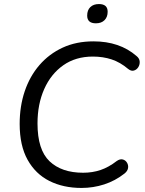

<svg xmlns="http://www.w3.org/2000/svg" viewBox="-20 -918 713 947"><path d="M382 9Q292 9 223.5 -25.5Q155 -60 116 -130Q77 -200 77 -307Q77 -394 102 -468Q127 -542 174.5 -597Q222 -652 289 -683Q356 -714 441 -714Q570 -714 653 -642Q668 -630 669 -614.5Q670 -599 662 -586.5Q654 -574 640.5 -570Q627 -566 612 -578Q573 -611 530.5 -625Q488 -639 438 -639Q353 -639 292 -596Q231 -553 198 -478.5Q165 -404 165 -309Q165 -179 224.5 -122.5Q284 -66 390 -66Q436 -66 476 -79.5Q516 -93 556 -124Q572 -135 585.5 -131.5Q599 -128 606.5 -115.5Q614 -103 611.5 -88.5Q609 -74 594 -62Q548 -26 494 -8.5Q440 9 382 9ZM453 -803Q410 -803 410 -841Q410 -868 425.5 -883Q441 -898 468 -898Q511 -898 511 -860Q511 -834 495.5 -818.5Q480 -803 453 -803Z"/></svg>

Font: Nunito
Style: Italic
Weight: 400
Italic angle: -9°
Designer: Vernon Adams
Foundry: Vernon Adams
Version: Version 3.601; ttfautohint (v1.8.2.53-6de2)